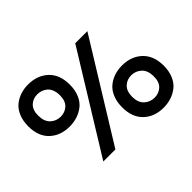

<svg xmlns="http://www.w3.org/2000/svg" viewBox="-145 -941 1225 1225"><g transform="rotate(-45 467.5 -328.5)"><path d="M210.9 -309.1Q128.9 -309.1 76.9 -357.9Q24.9 -406.7 24.9 -497.1Q24.9 -546.4 40.8 -584Q56.6 -621.6 83.5 -643.6Q110.4 -665.5 143.1 -676.3Q175.8 -687 212.9 -687Q295.4 -687 348.1 -637.9Q400.9 -588.9 400.9 -498Q400.9 -448.7 384.8 -411.1Q368.7 -373.5 341.3 -351.8Q314 -330.1 281 -319.6Q248 -309.1 210.9 -309.1ZM205.1 0 611.8 -660.2H721.2L314 0ZM215.8 -394Q253.9 -394 281 -418.7Q308.1 -443.4 308.1 -495.1Q308.1 -523.4 299.3 -544.9Q290.5 -566.4 275.9 -578.1Q261.2 -589.8 244.6 -595.5Q228 -601.1 210 -601.1Q170.9 -601.1 144.5 -576.2Q118.2 -551.3 118.2 -501Q118.2 -447.8 146.7 -420.9Q175.3 -394 215.8 -394ZM720.2 29.8Q638.2 29.8 586.2 -19.5Q534.2 -68.8 534.2 -159.2Q534.2 -208.5 550 -246.1Q565.9 -283.7 592.8 -305.7Q619.6 -327.6 652.3 -338.4Q685.1 -349.1 722.2 -349.1Q804.7 -349.1 857.4 -299.6Q910.2 -250 910.2 -159.2Q910.2 -109.9 894 -72.5Q877.9 -35.2 850.6 -13.4Q823.2 8.3 790.3 19Q757.3 29.8 720.2 29.8ZM725.1 -56.2Q763.2 -56.2 790 -80.6Q816.9 -105 816.9 -155.8Q816.9 -210.4 787.8 -236.8Q758.8 -263.2 719.2 -263.2Q680.7 -263.2 653.8 -237.8Q627 -212.4 627 -162.1Q627 -109.4 655.8 -82.8Q684.6 -56.2 725.1 -56.2Z"/></g></svg>

Font: Bricolage Grotesque Medium
Style: Regular
Weight: 500
Designer: Mathieu Triay
Foundry: Atelier Triay
Version: Version 1.000;gftools[0.9.30]